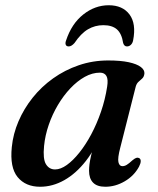

<svg xmlns="http://www.w3.org/2000/svg" viewBox="-20 -701 602 732"><path d="M438.5 -138Q428 -98 431.5 -82.8Q435 -67.5 446.5 -67.5Q455 -67.5 463.2 -72.5Q471.5 -77.5 484.5 -89.5Q493.5 -97 499.2 -99Q505 -101 510 -98.5Q516.5 -95.5 516.5 -86.8Q516.5 -78 510 -65.5Q491 -30.5 455.5 -9.8Q420 11 381.5 11Q350 11 334.8 -4.8Q319.5 -20.5 319.5 -50Q319.5 -61.5 321.2 -75.5Q323 -89.5 327.5 -109Q332 -128.5 340 -156.5Q348 -184.5 360 -224L370 -203.5Q345 -135.5 307.5 -87.5Q270 -39.5 225.2 -14.2Q180.5 11 133 11Q77.5 11 47.2 -25.8Q17 -62.5 25 -140.5Q30 -190.5 50.5 -238.5Q71 -286.5 104.5 -328.5Q138 -370.5 182.5 -402.2Q227 -434 280.2 -452.2Q333.5 -470.5 392.5 -470.5Q439.5 -470.5 470.8 -463.8Q502 -457 517 -445.5Q532 -434 530.5 -420Q529 -408 522.2 -401.8Q515.5 -395.5 508.2 -389.2Q501 -383 497.5 -371ZM148 -144.5Q143 -95 155.2 -75Q167.5 -55 190 -55Q211 -55 234.8 -72Q258.5 -89 282.5 -119Q306.5 -149 327.8 -188.8Q349 -228.5 365 -275Q381 -321.5 388.5 -370.5Q393 -398.5 385.8 -411.2Q378.5 -424 361 -424Q332 -424 303.2 -408Q274.5 -392 248.2 -364.2Q222 -336.5 200.8 -300.8Q179.5 -265 165.8 -225Q152 -185 148 -144.5ZM374 -605Q342 -605 315.2 -589.2Q288.5 -573.5 264 -537Q252.5 -524 242 -524Q233.5 -524 230.8 -530.2Q228 -536.5 232 -547Q253 -610.5 297.5 -645.8Q342 -681 394.5 -681Q447.5 -681 473.8 -645.8Q500 -610.5 487.5 -547Q485.5 -536.5 479 -530.2Q472.5 -524 464 -524Q453.5 -524 449.5 -537Q444 -573 425.8 -589Q407.5 -605 374 -605Z"/></svg>

Font: Fraunces Medium
Style: Italic
Weight: 500
Italic angle: -16°
Version: Version 1.000;[b76b70a41]